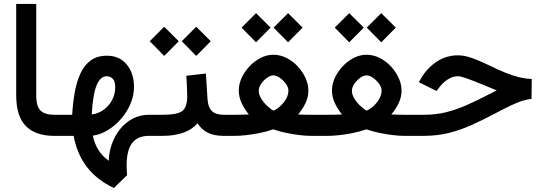

<svg xmlns="http://www.w3.org/2000/svg" viewBox="-20 -692 2762 978"><path d="M267.1 0H254.9Q162.1 0 112.3 -49.3Q62.5 -98.6 62.5 -207.5V-671.9H164.6V-207Q164.6 -148.4 187.3 -127.9Q210 -107.4 254.9 -107.4H267.1Z M560.1 265.6Q474.6 225.1 423.6 159.7Q372.6 94.2 355 0H247.6V-107.4H347.7Q351.1 -168 360.8 -222.2Q370.6 -276.4 390.1 -318.4Q409.7 -360.4 442.4 -384.3Q475.1 -408.2 524.9 -408.2Q588.4 -408.2 625.5 -363.5Q662.6 -318.8 662.6 -249.5Q662.6 -205.1 644.5 -162.8Q626.5 -120.6 596.2 -85.9Q565.9 -51.3 528.6 -28.8Q491.2 -6.3 453.1 -1Q469.2 81.1 534.2 127Q534.7 84.5 549.3 42.7Q564 1 590.6 -33Q617.2 -66.9 655 -87.2Q692.9 -107.4 739.7 -107.4H756.3V0H738.8Q681.6 0 653.3 36.4Q625 72.8 625 151.4Q625 174.8 627.4 200.2ZM447.3 -108.9Q480 -112.8 507.3 -132.3Q534.7 -151.9 550.8 -181.9Q566.9 -211.9 566.9 -247.6Q566.9 -278.3 554.2 -291Q541.5 -303.7 523.9 -303.7Q491.2 -303.7 472.2 -257.8Q453.1 -211.9 447.3 -108.9Z M1130.9 0H1119.1Q1070.3 0 1038.3 -16.1Q1006.3 -32.2 986.3 -64Q958.5 -31.7 913.3 -15.9Q868.2 0 809.6 0H736.8V-107.4H810.5Q881.8 -107.4 907.5 -126Q933.1 -144.5 933.6 -198.7Q933.6 -224.6 932.1 -252.7Q930.7 -280.8 929.2 -306.2L1028.8 -317.4L1037.1 -186.5Q1039.6 -145.5 1059.3 -126.5Q1079.1 -107.4 1120.1 -107.4H1130.9ZM905.8 -481.9 979.5 -555.7 1053.7 -481.9 979.5 -407.2ZM742.7 -481.9 816.4 -555.7 890.6 -481.9 816.4 -407.2Z M1373.5 -551.3 1447.3 -625 1521.5 -551.3 1447.3 -476.6ZM1210.4 -551.3 1284.2 -625 1358.4 -551.3 1284.2 -476.6ZM1498.5 -108.9Q1518.1 -107.9 1532.7 -107.7Q1547.4 -107.4 1559.6 -107.4H1605.5V0H1560.5Q1539.6 0 1507.8 -3.7Q1476.1 -7.3 1440.2 -14.6Q1404.3 -22 1371.6 -33.2Q1338.4 -21.5 1301.8 -14.2Q1265.1 -6.8 1232.2 -3.4Q1199.2 0 1176.8 0H1111.3V-107.4H1177.2Q1192.9 -107.4 1208.5 -107.7Q1224.1 -107.9 1247.6 -108.9Q1224.6 -137.2 1210.4 -168Q1196.3 -198.7 1196.3 -231.4Q1196.3 -263.2 1210.9 -295.2Q1225.6 -327.1 1250.5 -353.8Q1275.4 -380.4 1306.9 -396.7Q1338.4 -413.1 1372.1 -413.1Q1407.2 -413.1 1439.2 -397Q1471.2 -380.9 1496.3 -354Q1521.5 -327.1 1536.1 -294.9Q1550.8 -262.7 1550.8 -230.5Q1550.8 -197.8 1536.4 -167.2Q1522 -136.7 1498.5 -108.9ZM1372.1 -308.1Q1357.4 -308.1 1340.1 -295.7Q1322.8 -283.2 1310.3 -265.1Q1297.9 -247.1 1297.9 -229.5Q1297.9 -210.9 1309.8 -190.9Q1321.8 -170.9 1339.4 -154.1Q1356.9 -137.2 1373.5 -128.4Q1402.8 -141.6 1426 -171.1Q1449.2 -200.7 1449.2 -230.5Q1449.2 -247.1 1436.3 -265.1Q1423.3 -283.2 1405.3 -295.7Q1387.2 -308.1 1372.1 -308.1Z M1848.1 -551.3 1921.9 -625 1996.1 -551.3 1921.9 -476.6ZM1685.1 -551.3 1758.8 -625 1833 -551.3 1758.8 -476.6ZM1973.1 -108.9Q1992.7 -107.9 2007.3 -107.7Q2022 -107.4 2034.2 -107.4H2080.1V0H2035.2Q2014.2 0 1982.4 -3.7Q1950.7 -7.3 1914.8 -14.6Q1878.9 -22 1846.2 -33.2Q1813 -21.5 1776.4 -14.2Q1739.7 -6.8 1706.8 -3.4Q1673.8 0 1651.4 0H1585.9V-107.4H1651.9Q1667.5 -107.4 1683.1 -107.7Q1698.7 -107.9 1722.2 -108.9Q1699.2 -137.2 1685.1 -168Q1670.9 -198.7 1670.9 -231.4Q1670.9 -263.2 1685.5 -295.2Q1700.2 -327.1 1725.1 -353.8Q1750 -380.4 1781.5 -396.7Q1813 -413.1 1846.7 -413.1Q1881.8 -413.1 1913.8 -397Q1945.8 -380.9 1970.9 -354Q1996.1 -327.1 2010.7 -294.9Q2025.4 -262.7 2025.4 -230.5Q2025.4 -197.8 2011 -167.2Q1996.6 -136.7 1973.1 -108.9ZM1846.7 -308.1Q1832 -308.1 1814.7 -295.7Q1797.4 -283.2 1784.9 -265.1Q1772.5 -247.1 1772.5 -229.5Q1772.5 -210.9 1784.4 -190.9Q1796.4 -170.9 1814 -154.1Q1831.5 -137.2 1848.1 -128.4Q1877.4 -141.6 1900.6 -171.1Q1923.8 -200.7 1923.8 -230.5Q1923.8 -247.1 1910.9 -265.1Q1897.9 -283.2 1879.9 -295.7Q1861.8 -308.1 1846.7 -308.1Z M2060.5 0V-107.4H2140.1Q2199.7 -107.4 2251.2 -120.1Q2302.7 -132.8 2356 -156.2Q2409.2 -179.7 2473.6 -212.9L2510.3 -231.9Q2500.5 -234.9 2487.1 -241Q2473.6 -247.1 2439.5 -260.7Q2389.6 -281.2 2357.9 -292.5Q2326.2 -303.7 2312 -303.7Q2287.1 -303.7 2262.9 -288.8Q2238.8 -273.9 2221.7 -252L2203.6 -228.5L2113.3 -273.4L2126 -294.9Q2157.2 -347.2 2205.8 -378.7Q2254.4 -410.2 2312.5 -410.2Q2345.2 -410.2 2383.3 -396.7Q2421.4 -383.3 2464.8 -362.3Q2518.1 -336.4 2556.2 -321Q2594.2 -305.7 2625.2 -298.3Q2656.2 -291 2688.5 -289.6L2687.5 -188.5Q2663.1 -185.5 2639.2 -178Q2615.2 -170.4 2581.8 -154.5Q2548.3 -138.7 2495.1 -110.4Q2435.5 -79.1 2379.4 -54Q2323.2 -28.8 2264.4 -14.4Q2205.6 0 2138.7 0Z"/></svg>

Font: Vazir Medium UI
Style: Medium-UI
Weight: 500
Designer: Saber Rastikerdar
Foundry: Saber Rastikerdar
Version: Version 30.0.0